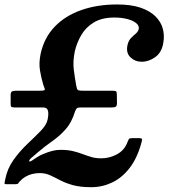

<svg xmlns="http://www.w3.org/2000/svg" viewBox="-48 -784 736 838"><path d="M-25.5 0Q-27 8 -28.2 14Q-29.5 20 -20 20H19.5Q29.5 20 31.8 16Q34 12 39.5 6.5Q49.5 -4.5 63 -12.5Q76.5 -20.5 92.2 -24.5Q108 -28.5 125.5 -28.5Q150 -28.5 170.2 -19.2Q190.5 -10 213.8 2.2Q237 14.5 269.2 23.8Q301.5 33 350.5 33Q398.5 33 441.5 12.5Q484.5 -8 517.5 -50.5Q550.5 -93 568.5 -158.5Q571.5 -169 572 -175Q572.5 -181 560.5 -181H529Q520.5 -181 517.5 -179.5Q514.5 -178 513 -174.2Q511.5 -170.5 508.5 -164Q495.5 -128.5 463 -110.8Q430.5 -93 394 -93Q369 -93 350 -98.8Q331 -104.5 312.8 -111.5Q294.5 -118.5 271.5 -124.2Q248.5 -130 215.5 -130Q197.5 -130 179.5 -125.2Q161.5 -120.5 142.5 -112.5Q127.5 -107 114.2 -98.2Q101 -89.5 92 -83.5Q83 -77.5 81 -79Q75.5 -83 89.2 -95.2Q103 -107.5 116.5 -118.5Q148 -145.5 180 -167.8Q212 -190 238.5 -219.8Q265 -249.5 279.5 -297.5Q284 -309 288 -312Q292 -315 306 -315H439.5Q452.5 -315 457.5 -318.5Q462.5 -322 462.5 -334L462 -369.5Q462 -382.5 458.8 -385.2Q455.5 -388 442 -388H317Q302.5 -388 296.2 -389.5Q290 -391 288.2 -396.2Q286.5 -401.5 284.5 -411.5Q278.5 -444.5 274 -480.5Q269.5 -516.5 278.5 -560Q287 -597 306.8 -631Q326.5 -665 361.8 -686.2Q397 -707.5 450.5 -707.5Q483 -707.5 508.2 -700.8Q533.5 -694 547 -682.5Q560.5 -671 557.5 -657.5Q555 -646 544.8 -637.5Q534.5 -629 523.8 -618Q513 -607 508.5 -587.5Q501 -553.5 521.2 -534Q541.5 -514.5 570.5 -514.5Q601.5 -514.5 630 -535Q658.5 -555.5 665 -598.5Q670.5 -630.5 662.2 -660Q654 -689.5 629.8 -713.2Q605.5 -737 564.5 -750.8Q523.5 -764.5 463 -764.5Q376.5 -764.5 306.8 -740Q237 -715.5 191 -667.8Q145 -620 129.5 -550Q121 -509.5 126.5 -476.5Q132 -443.5 141.5 -412Q144.5 -404 146.8 -398.5Q149 -393 145.5 -390.5Q142 -388 126 -388H20.5Q10 -388 4.5 -385Q-1 -382 -1.5 -371V-332.5Q-2 -320.5 1.8 -317.8Q5.5 -315 16.5 -315H141Q158 -315 161.5 -300.2Q165 -285.5 159.5 -261Q154.5 -238 129 -212Q103.5 -186 70.8 -155Q38 -124 10.8 -85.8Q-16.5 -47.5 -25.5 0Z"/></svg>

Font: Besley SemiBold
Style: Italic
Weight: 600
Italic angle: -13°
Designer: Owen Earl
Foundry: indestructible type*
Version: Version 2.001